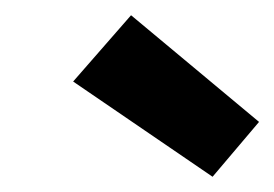

<svg xmlns="http://www.w3.org/2000/svg" viewBox="-20 -801 360 252"><path d="M259 -569 76 -694 152 -781 320 -641Z"/></svg>

Font: DM Sans 9pt
Style: Bold Italic
Weight: 700
Italic angle: -10°
Version: Version 4.004;gftools[0.9.30]